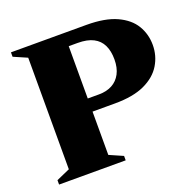

<svg xmlns="http://www.w3.org/2000/svg" viewBox="-120 -798 929 921"><g transform="rotate(-20 344.0 -337.5)"><path d="M484 -474Q484 -516.5 469.5 -546.5Q455 -576.5 424.5 -592.2Q394 -608 345 -608H184L185 -675H414Q509 -675 567.8 -648Q626.5 -621 653.5 -576Q680.5 -531 680.5 -476Q680.5 -421 652.5 -374.8Q624.5 -328.5 565.8 -301.2Q507 -274 414 -274H185L184 -341H357Q395.5 -341 424 -356.2Q452.5 -371.5 468.2 -401.2Q484 -431 484 -474ZM299.5 -675V-53L369 -22.5V0H29V-22.5L98 -53V-622.5L29 -652.5V-675Z"/></g></svg>

Font: Newsreader 24pt ExtraBold
Style: Regular
Weight: 800
Designer: Hugues Gentile
Foundry: Production Type
Version: Version 1.003